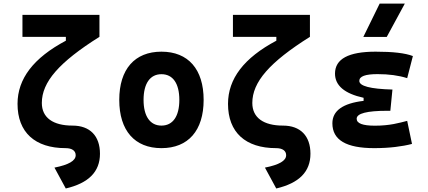

<svg xmlns="http://www.w3.org/2000/svg" viewBox="-20 -815 2384 1069"><path d="M346.2 234.4C473.6 204.6 536.6 141.1 536.6 41C536.6 -58.6 480.5 -115.7 383.8 -115.7C275.4 -115.7 212.9 -159.7 212.9 -241.7C212.9 -358.4 308.6 -468.3 533.7 -609.9V-732.4H105V-609.9H346.7V-588.4C166.5 -492.7 77.6 -376.5 77.6 -236.8C77.6 -78.1 174.8 9.8 345.2 9.8C380.9 9.8 401.4 24.4 401.4 49.3C401.4 80.1 362.3 102.5 283.2 118.2Z M878.9 9.8C1027.8 9.8 1113.8 -87.9 1113.8 -258.8C1113.8 -429.7 1027.8 -527.3 878.9 -527.3C730 -527.3 644 -429.7 644 -258.8C644 -87.9 730 9.8 878.9 9.8ZM878.9 -115.7C815.9 -115.7 779.3 -167.5 779.3 -258.8C779.3 -350.6 815.9 -401.9 878.9 -401.9C942.4 -401.9 978.5 -350.6 978.5 -258.8C978.5 -167.5 942.4 -115.7 878.9 -115.7Z M1518.1 234.4C1645.5 204.6 1708.5 141.1 1708.5 41C1708.5 -58.6 1652.3 -115.7 1555.7 -115.7C1447.3 -115.7 1384.8 -159.7 1384.8 -241.7C1384.8 -358.4 1480.5 -468.3 1705.6 -609.9V-732.4H1276.9V-609.9H1518.6V-588.4C1338.4 -492.7 1249.5 -376.5 1249.5 -236.8C1249.5 -78.1 1346.7 9.8 1517.1 9.8C1552.7 9.8 1573.2 24.4 1573.2 49.3C1573.2 80.1 1534.2 102.5 1455.1 118.2Z M2063.5 9.8C2148.4 9.8 2219.7 0.5 2273.9 -13.7L2247.1 -142.1C2203.1 -130.9 2151.9 -115.2 2067.4 -115.2C1999.5 -115.2 1965.8 -127.9 1965.8 -153.8C1965.8 -183.6 2022.9 -198.2 2137.7 -198.2H2153.3L2165 -316.4C2041.5 -319.8 1980.5 -335.9 1980.5 -364.7C1980.5 -390.1 2014.2 -402.3 2082 -402.3C2145 -402.3 2199.2 -395 2247.1 -379.9L2278.8 -502.9C2235.8 -519.5 2167.5 -527.3 2071.3 -527.3C1920.4 -527.3 1845.2 -486.8 1845.2 -405.3C1845.2 -338.9 1897.9 -293.9 2004.4 -270.5V-253.4C1888.2 -239.7 1830.6 -198.2 1830.6 -128.4C1830.6 -35.6 1907.7 9.8 2063.5 9.8ZM2002.9 -609.4H2133.3L2233.9 -794.9H2093.8Z"/></svg>

Font: Cascadia Mono NF
Style: Bold
Weight: 700
Monospace: yes
Designer: Aaron Bell
Foundry: Saja Typeworks
Version: Version 2404.023